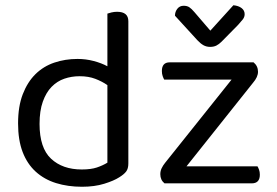

<svg xmlns="http://www.w3.org/2000/svg" viewBox="-20 -700 1056 733"><path d="M470 -76Q470 -56 461.5 -45Q453 -34 435 -23Q415 -10 378 1.5Q341 13 293 13Q239 13 194 -1Q149 -15 116.5 -44.5Q84 -74 66.5 -119.5Q49 -165 49 -229Q49 -294 67 -340.5Q85 -387 115.5 -417Q146 -447 187.5 -461Q229 -475 276 -475Q308 -475 338 -467Q368 -459 390 -447V-648Q395 -650 405.5 -652.5Q416 -655 427 -655Q470 -655 470 -619ZM390 -375Q370 -389 344 -399Q318 -409 284 -409Q253 -409 225.5 -399.5Q198 -390 177 -368.5Q156 -347 143.5 -312Q131 -277 131 -227Q131 -135 175 -94Q219 -53 292 -53Q327 -53 349.5 -60.5Q372 -68 390 -79ZM608 0Q592 -13 592 -35Q592 -47 597 -57.5Q602 -68 610 -78L864 -396H607Q604 -401 601 -409.5Q598 -418 598 -429Q598 -462 628 -462H948Q965 -448 965 -426Q965 -406 946 -384L692 -65H963Q966 -60 969 -52Q972 -44 972 -33Q972 0 941 0ZM783 -583 871 -680Q891 -678 902.5 -669Q914 -660 914 -646Q914 -635 907 -626Q900 -617 889 -605L826 -541Q816 -531 806 -526Q796 -521 782 -521Q768 -521 756.5 -527.5Q745 -534 733 -547L648 -640Q648 -655 657 -666.5Q666 -678 681 -678Q694 -678 702.5 -672.5Q711 -667 722 -654Z"/></svg>

Font: Baloo Da 2
Style: Regular
Weight: 400
Designer: Noopur Datye, Sulekha Rajkumar and Ek Type
Foundry: Ek Type
Version: Version 1.640;hotconv 1.0.111;makeotfexe 2.5.65597; ttfautoh